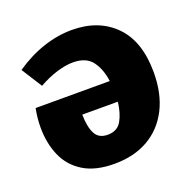

<svg xmlns="http://www.w3.org/2000/svg" viewBox="-105 -655 766 771"><g transform="rotate(-20 277.5 -269.0)"><path d="M279 -551Q393 -551 462 -481.5Q531 -412 531 -279Q531 -188 497.5 -122.5Q464 -57 403 -22Q342 13 258 13Q177 13 126 -18.5Q75 -50 51.5 -104Q28 -158 28 -226Q28 -264 36 -306H353Q346 -359 320.5 -393Q295 -427 239 -427Q208 -427 170 -415.5Q132 -404 91 -381L35 -469Q95 -510 157 -530.5Q219 -551 279 -551ZM272 -106Q314 -106 332 -138.5Q350 -171 355 -217H203Q204 -164 219 -135Q234 -106 272 -106Z"/></g></svg>

Font: Bitter ExtraBold
Style: Regular
Weight: 800
Designer: Sol Matas, and Bitter project Authors
Foundry: Sol Matas
Version: Version 2.001